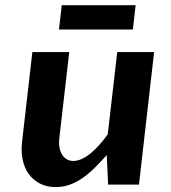

<svg xmlns="http://www.w3.org/2000/svg" viewBox="-20 -721 669 750"><path d="M522.9 0H402.3L397 -115.2Q375 -90.8 352.5 -68.1Q330.1 -45.4 305.9 -28.1Q281.7 -10.7 255.1 -0.5Q228.5 9.8 197.8 9.8Q162.1 9.8 135.5 -4.2Q108.9 -18.1 92 -41.7Q75.2 -65.4 68.6 -97.2Q62 -128.9 65.9 -164.6L106.4 -517.6H250.5L211.4 -178.7Q209.5 -160.6 212.4 -144.8Q215.3 -128.9 222.4 -117.2Q229.5 -105.5 240.7 -98.9Q252 -92.3 266.6 -92.3Q282.7 -92.3 300 -100.3Q317.4 -108.4 334.5 -122.6Q351.6 -136.7 368.4 -155.5Q385.3 -174.3 400.9 -196.3L438 -517.6H582ZM221.2 -700.7H509.8L499 -605.5H210.4Z"/></svg>

Font: Proza Libre
Style: SemiBold Italic
Weight: 600
Designer: Jasper de Waard
Foundry: Jasper de Waard
Version: Version 1.000; ttfautohint (v1.4.1.8-43bc)